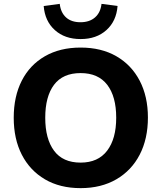

<svg xmlns="http://www.w3.org/2000/svg" viewBox="-20 -962 835 993"><path d="M51 -353Q51 -463 92.5 -544.5Q134 -626 212 -671Q290 -716 397 -716Q504 -716 582 -671Q660 -626 702.5 -544.5Q745 -463 745 -354Q745 -244 702.5 -162Q660 -80 581.5 -34.5Q503 11 397 11Q290 11 212.5 -34.5Q135 -80 93 -161.5Q51 -243 51 -353ZM214 -353Q214 -244 259.5 -182.5Q305 -121 397 -121Q487 -121 534 -182.5Q581 -244 581 -353Q581 -463 534.5 -523.5Q488 -584 397 -584Q305 -584 259.5 -523.5Q214 -463 214 -353ZM397 -760Q315 -760 263.5 -806.5Q212 -853 206 -931L289 -942Q294 -897 321.5 -872Q349 -847 396 -847Q443 -847 471.5 -872Q500 -897 505 -942L588 -931Q582 -853 530.5 -806.5Q479 -760 397 -760Z"/></svg>

Font: Mulish ExtraBold
Style: Regular
Weight: 800
Designer: Vernon Adams
Foundry: Vernon Adams
Version: Version 3.603; ttfautohint (v1.8.3)